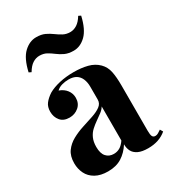

<svg xmlns="http://www.w3.org/2000/svg" viewBox="-191 -890 900 1000"><g transform="rotate(-30 259.0 -389.5)"><path d="M162 7Q117 7 87 -10Q57 -27 43 -55.5Q29 -84 29 -118Q29 -161 48.5 -188Q68 -215 99 -232Q130 -249 164.5 -260Q199 -271 230.5 -281.5Q262 -292 281.5 -306.5Q301 -321 301 -344V-422Q301 -448 292.5 -468.5Q284 -489 266.5 -500Q249 -511 221 -511Q201 -511 181 -505.5Q161 -500 148 -487Q176 -477 191.5 -456.5Q207 -436 207 -410Q207 -376 183.5 -356Q160 -336 128 -336Q92 -336 73.5 -358.5Q55 -381 55 -413Q55 -442 69.5 -461Q84 -480 110 -497Q138 -513 177.5 -522Q217 -531 263 -531Q309 -531 346 -521.5Q383 -512 408 -487Q431 -464 438 -430.5Q445 -397 445 -346V-74Q445 -49 450 -39.5Q455 -30 467 -30Q476 -30 484.5 -35Q493 -40 503 -47L513 -30Q492 -12 464.5 -2.5Q437 7 403 7Q366 7 344 -3.5Q322 -14 312.5 -32Q303 -50 303 -74Q279 -36 245 -14.5Q211 7 162 7ZM233 -57Q253 -57 269.5 -66.5Q286 -76 301 -98V-303Q292 -288 276 -276Q260 -264 242 -251.5Q224 -239 207.5 -224Q191 -209 181 -187Q171 -165 171 -134Q171 -95 188 -76Q205 -57 233 -57ZM185 -786Q216 -786 237 -776Q258 -766 275.5 -753Q293 -740 311.5 -730Q330 -720 354 -720Q375 -720 394.5 -732.5Q414 -745 431 -773L445 -766Q428 -692 394.5 -659.5Q361 -627 321 -627Q290 -627 268.5 -637Q247 -647 229.5 -660.5Q212 -674 194 -684Q176 -694 151 -694Q130 -694 110.5 -681.5Q91 -669 74 -640L60 -647Q77 -722 111 -754Q145 -786 185 -786Z"/></g></svg>

Font: Playfair Display
Style: Bold
Weight: 700
Designer: Claus Eggers Sørensen
Foundry: Claus Eggers Sørensen
Version: Version 1.203